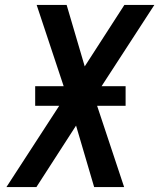

<svg xmlns="http://www.w3.org/2000/svg" viewBox="-20 -755 643 775"><path d="M6 0 219 -328H122V-407H237L128 -735H249L322 -487L482 -735H603L390 -407H487V-328H372L481 0H360L287 -248L127 0Z"/></svg>

Font: Iosevka SS04 SmBd Ex Obl
Style: Regular
Weight: 600
Width: 7
Italic angle: -9°
Monospace: yes
Designer: Belleve Invis
Foundry: Belleve Invis
Version: Version 19.0.0; ttfautohint (v1.8.4)